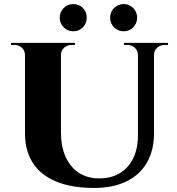

<svg xmlns="http://www.w3.org/2000/svg" viewBox="-20 -911 873 945"><path d="M280 -700V-260Q280 -190 303 -139Q326 -88 368 -60.5Q410 -33 468 -33Q528 -33 570.5 -59Q613 -85 636 -132.5Q659 -180 659 -247V-700H738V-255Q738 -172 703.5 -111.5Q669 -51 603 -18.5Q537 14 444 14Q330 14 254 -18.5Q178 -51 140.5 -111Q103 -171 103 -254V-700ZM106 -700V-640H103Q103 -662 87.5 -676Q72 -690 50 -690Q50 -690 42 -690Q34 -690 34 -690V-700ZM349 -700V-690Q349 -690 341 -690Q333 -690 333 -690Q311 -690 295.5 -676Q280 -662 280 -640H278V-700ZM662 -700V-640H659Q659 -662 643.5 -676Q628 -690 606 -690Q606 -690 598 -690Q590 -690 590 -690V-700ZM807 -700V-690Q807 -690 799 -690Q791 -690 791 -690Q769 -690 753.5 -676Q738 -662 738 -640H736V-700ZM340 -757Q313 -757 293.5 -776.5Q274 -796 274 -824Q274 -852 293.5 -871.5Q313 -891 340 -891Q369 -891 388 -871.5Q407 -852 407 -824Q407 -796 388 -776.5Q369 -757 340 -757ZM589 -757Q561 -757 541.5 -776.5Q522 -796 522 -824Q522 -852 541.5 -871.5Q561 -891 589 -891Q616 -891 635.5 -871.5Q655 -852 655 -824Q655 -796 635.5 -776.5Q616 -757 589 -757Z"/></svg>

Font: Cinzel ExtraBold
Style: Regular
Weight: 800
Designer: Natanael Gama
Version: Version 2.000